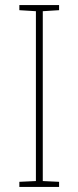

<svg xmlns="http://www.w3.org/2000/svg" viewBox="-20 -734 308 754"><path d="M212 0H56V-20L121 -23V-690L56 -694V-714H212V-694L148 -690V-23L212 -20Z"/></svg>

Font: Noto Sans Display Thin
Style: Regular
Weight: 250
Designer: Monotype Design Team
Foundry: Monotype Imaging Inc.
Version: Version 1.900